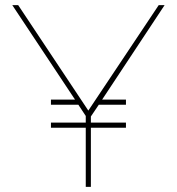

<svg xmlns="http://www.w3.org/2000/svg" viewBox="-20 -730 691 750"><path d="M379 -341H472V-321H366L335 -275V-251H472V-231H335V0H315V-231H179V-251H315V-277L286 -321H179V-341H273L28 -710H51L325 -298L600 -710H623Z"/></svg>

Font: Raleway Thin
Style: Regular
Weight: 100
Designer: Matt McInerney, Pablo Impallari, Rodrigo Fuenzalida
Foundry: Matt McInerney, Pablo Impallari, Rodrigo Fuenzalida
Version: Version 4.026